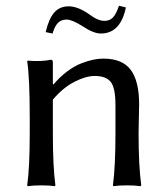

<svg xmlns="http://www.w3.org/2000/svg" viewBox="-20 -642 579 665"><path d="M341.8 -569.8Q359.4 -569.8 370.6 -580.8Q381.8 -591.8 392.1 -622.1L416 -616.2Q397.5 -525.9 329.1 -525.9Q303.7 -525.9 265.1 -551.8Q229 -574.2 210.9 -574.2Q191.9 -574.2 180.7 -562.7Q169.4 -551.3 162.1 -525.9L138.2 -530.8Q148.9 -576.7 167.7 -598.4Q186.5 -620.1 217.8 -620.1Q250 -620.1 290 -591.8Q318.8 -569.8 341.8 -569.8ZM460 -180.2Q460 -67.9 469.2 0L466.8 2.9Q448.2 0 419.9 0Q391.6 0 373 2.9L371.1 0Q379.9 -64.5 379.9 -180.2V-277.8Q379.9 -336.9 363.8 -357.9Q347.7 -378.9 308.1 -378.9Q277.3 -378.9 237.8 -358.6Q198.2 -338.4 163.1 -296.9V-180.2Q163.1 -64.5 171.9 0L169.9 2.9Q151.4 0 123 0Q94.7 0 76.2 2.9L74.2 0Q83 -61 83 -180.2V-234.9Q83 -373.5 74.2 -429.2L76.2 -432.1Q118.7 -427.7 157.2 -435.1Q163.1 -435.1 163.1 -424.8V-352.1L165 -349.1Q187.5 -376 212.9 -394.8Q238.3 -413.6 261.7 -422.6Q285.2 -431.6 303.2 -435.3Q321.3 -439 337.9 -439Q403.8 -439 432.9 -399.9Q461.9 -360.8 461.9 -280.8Q461.9 -264.6 460.9 -230.5Q460 -196.3 460 -180.2Z"/></svg>

Font: Linux Biolinum G
Style: Regular
Weight: 400
Designer: Philipp H. Poll
Foundry: Philipp H. Poll
Version: Version 1.1.0 ; ttfautohint (v1.6)